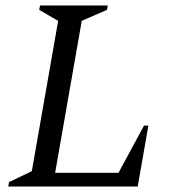

<svg xmlns="http://www.w3.org/2000/svg" viewBox="-20 -680 638 700"><path d="M10 0 13 -16 96 -56 192 -604 123 -644 126 -660H373L370 -644L278 -604L181 -50H412L505 -222H521L482 0Z"/></svg>

Font: Spectral SC
Style: Italic
Weight: 400
Italic angle: -10°
Designer: Jean-Baptiste Levee
Foundry: Production Type
Version: Version 2.001